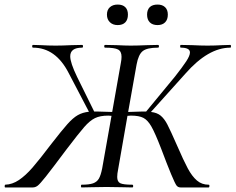

<svg xmlns="http://www.w3.org/2000/svg" viewBox="-48 -822 1033 842"><path d="M427 -315Q391 -315 368.5 -304Q346 -293 321.5 -265Q297 -237 243 -166Q178 -79 152.5 -47Q127 -15 117 -7.5Q107 0 96 0H-25Q-28 0 -27.5 -6Q-27 -12 -25 -12Q6 -13 35 -32.5Q64 -52 94.5 -87Q125 -122 178 -192Q223 -250 247.5 -277.5Q272 -305 293 -317Q314 -329 342 -332L253 -502Q196 -613 97 -613Q93 -613 93 -619Q93 -625 97 -625L131 -624Q165 -622 196 -622Q226 -622 266 -624L312 -625Q316 -625 316 -619Q316 -613 312 -613Q260 -613 260 -575Q260 -547 290 -485L365 -333H376Q388 -333 444 -331L482 -546Q485 -561 485 -573Q485 -597 469.5 -605Q454 -613 413 -613Q409 -613 409 -619Q409 -625 413 -625L463 -624Q503 -622 525 -622Q555 -622 599 -624L645 -625Q649 -625 649 -619Q649 -613 645 -613Q597 -613 578 -598Q559 -583 551 -539L514 -331L578 -333H593L720 -487Q753 -529 769 -553.5Q785 -578 785 -592Q785 -613 745 -613Q742 -613 742 -619Q742 -625 745 -625L794 -624Q834 -622 862 -622Q894 -622 928 -624L962 -625Q965 -625 965 -619Q965 -613 962 -613Q865 -613 765 -499L614 -331Q641 -328 657 -314.5Q673 -301 686 -276Q699 -251 728 -185Q757 -118 775.5 -83.5Q794 -49 815.5 -30.5Q837 -12 867 -12Q871 -12 870.5 -6Q870 0 867 0H744Q733 0 726.5 -8Q720 -16 702.5 -58Q685 -100 658 -172Q632 -239 616 -267Q600 -295 581 -305Q562 -315 526 -315Q517 -315 511 -314L470 -79Q466 -60 466 -46Q466 -25 479.5 -18.5Q493 -12 532 -12Q536 -12 536 -6Q536 0 532 0Q502 0 485 -1L419 -2L355 -1Q339 0 310 0Q307 0 307 -6Q307 -12 310 -12Q343 -12 360 -18Q377 -24 385.5 -38.5Q394 -53 400 -83L441 -314Q436 -315 427 -315ZM421 -758Q421 -779 434 -790.5Q447 -802 468 -802Q490 -802 501.5 -790.5Q513 -779 513 -758Q513 -736 501.5 -724Q490 -712 468 -712Q447 -712 434 -724.5Q421 -737 421 -758ZM609 -791Q621 -802 643 -802Q664 -802 676 -790.5Q688 -779 688 -758Q688 -736 676 -724Q664 -712 643 -712Q621 -712 609 -724Q597 -736 597 -758Q597 -779 609 -791Z"/></svg>

Font: CormorantInfant-MediumItalic
Style: Italic
Weight: 500
Italic angle: -10°
Designer: Christian Thalmann (Catharsis Fonts)
Foundry: Catharsis Fonts
Version: Version 3.303